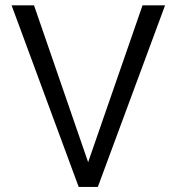

<svg xmlns="http://www.w3.org/2000/svg" viewBox="-20 -724 676 736"><path d="M317.9 -102.1 324.7 -122.1 526.4 -703.6H612.8L355 -7.3H281.7L24.4 -703.6H110.4L311 -122.1Z"/></svg>

Font: Shabnam Light FD
Style: Light-FD
Weight: 300
Foundry: DejaVu fonts team - Redesigned by Saber Rastikerdar - Based on Vazir font
Version: Version 5.0.0